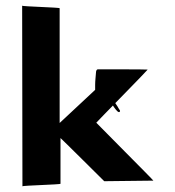

<svg xmlns="http://www.w3.org/2000/svg" viewBox="-20 -798 617 676"><path d="M315 -499V-490V-480C315 -477 316 -474 316 -472V-465C316 -447 323 -434 323 -417C323 -413 325 -409 325 -406C325 -403 326 -398 329 -397C336 -394 334 -404 334 -406C334 -410 332 -414 332 -418C332 -423 331 -429 330 -433C337 -435 339 -441 345 -445C350 -449 352 -452 356 -457C358 -452 361 -449 365 -445C370 -440 393 -397 401 -404C405 -408 401 -411 399 -414C392 -427 382 -442 371 -452C369 -454 367 -456 366 -458C364 -461 365 -465 361 -466C366 -471 371 -479 376 -484C381 -490 405 -502 404 -512C403 -523 393 -511 391 -509C384 -500 373 -495 366 -486C356 -476 351 -461 340 -452C335 -449 334 -444 329 -442H328C327 -449 325 -456 325 -465V-472C325 -474 324 -478 324 -481V-490L190 -365V-769C190 -772 58 -775 58 -778L59 -142C59 -145 193 -148 193 -151V-312C193 -313 347 -160 347 -160L520 -162C521 -163 319 -365 319 -366C319 -367 501 -552 500 -553C499 -554 325 -554 324 -554C320 -553 318 -548 318 -543C317 -528 315 -514 315 -499Z"/></svg>

Font: Hussar Wojna
Style: 3
Weight: 400
Designer: Robert Jablonski
Foundry: Cannot Into Space Fonts
Version: Version 1.01